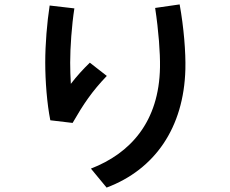

<svg xmlns="http://www.w3.org/2000/svg" viewBox="-20 -790 1040 870"><path d="M392 -26 463 60C682 -22 813 -212 820 -476C822 -552 813 -666 794 -770L683 -754C699 -648 706 -550 705 -486C701 -237 570 -95 392 -26ZM185 -507C185 -422 193 -320 208 -245L309 -233C358 -318 396 -375 464 -446L387 -506C356 -476 327 -444 301 -410C299 -443 298 -476 298 -506C298 -575 305 -675 317 -752L205 -765C193 -687 185 -590 185 -507Z"/></svg>

Font: KT Kiyosuna Sans Bold
Style: Regular
Weight: 700
Designer: [Zen Kaku Gothic] Yoshimichi Ohira
Version: Version 1.010;Glyphs 3.1.2 (3151)